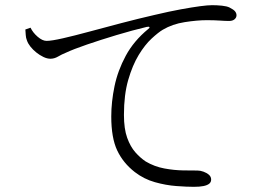

<svg xmlns="http://www.w3.org/2000/svg" viewBox="-20 -725 1040 742"><path d="M98 -618 78 -611Q79 -600 79.5 -589.5Q80 -579 84 -569Q88 -557 97.5 -545Q107 -533 120 -522.5Q133 -512 147.5 -505Q162 -498 175 -498Q190 -498 204.5 -506.5Q219 -515 234 -521Q264 -535 316.5 -553Q369 -571 430.5 -589.5Q492 -608 547 -621Q556 -623 557.5 -620Q559 -617 553 -613Q497 -567 466 -509.5Q435 -452 422.5 -391.5Q410 -331 410 -275Q410 -192 433 -143.5Q456 -95 501 -60Q536 -33 578.5 -21Q621 -9 661.5 -6Q702 -3 729 -3Q752 -3 766.5 -6Q781 -9 788.5 -15Q796 -21 796 -31Q796 -42 787.5 -49.5Q779 -57 766.5 -61.5Q754 -66 743 -66Q722 -66 687.5 -66.5Q653 -67 615 -74Q577 -81 543 -101Q522 -115 503 -136.5Q484 -158 471.5 -192.5Q459 -227 459 -281Q459 -359 475.5 -416Q492 -473 516 -512.5Q540 -552 566 -576Q592 -600 609 -610Q646 -632 694 -639.5Q742 -647 779 -647Q808 -647 829.5 -645.5Q851 -644 865 -644Q879 -644 886.5 -650.5Q894 -657 894 -666Q894 -674 888.5 -681Q883 -688 867 -696Q857 -701 838 -703Q819 -705 800 -705Q783 -705 753 -701Q723 -697 679 -689Q635 -681 576 -667Q515 -653 450 -636Q385 -619 326 -603Q267 -587 223 -577Q179 -567 160 -567Q144 -567 125.5 -583Q107 -599 98 -618Z"/></svg>

Font: Early Summer Mincho Light
Style: Regular
Weight: 300
Designer: GuiWonder
Version: Version 1.002